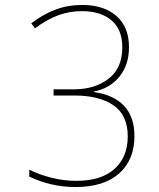

<svg xmlns="http://www.w3.org/2000/svg" viewBox="-20 -744 640 774"><path d="M98 -32V-60Q138 -40 187.5 -27.5Q237 -15 288 -15Q388 -15 441.5 -63Q495 -111 495 -194Q495 -280 437.5 -319.5Q380 -359 279 -359H196V-384H279Q362 -384 417.5 -426.5Q473 -469 473 -553Q473 -625 429.5 -662Q386 -699 310 -699Q260 -699 215 -682.5Q170 -666 121 -630L106 -650Q153 -686 203 -705Q253 -724 311 -724Q399 -724 449.5 -679.5Q500 -635 500 -554Q500 -482 461 -434.5Q422 -387 358 -375V-373Q438 -362 480 -317.5Q522 -273 522 -195Q522 -100 460.5 -45Q399 10 284 10Q187 10 98 -32Z"/></svg>

Font: Noto Sans Mono UI Thin
Style: Regular
Weight: 250
Monospace: yes
Designer: Monotype Design team
Foundry: Monotype Imaging Inc.
Version: Version 1.000